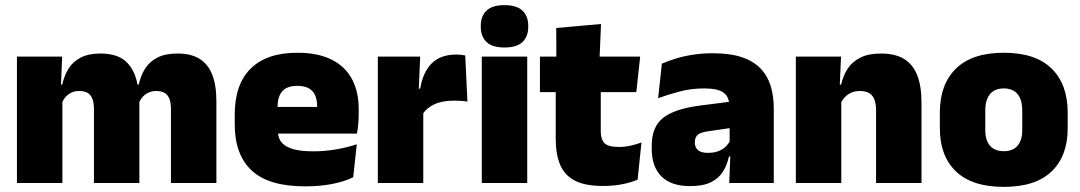

<svg xmlns="http://www.w3.org/2000/svg" viewBox="-20 -713 4208 748"><path d="M823 0H646V-288Q646 -310 640.8 -325.8Q635.5 -341.5 623 -350Q610.5 -358.5 588.5 -358.5Q571 -358.5 557.8 -352Q544.5 -345.5 535.2 -334.8Q526 -324 521 -310.5L505.5 -383.5H520.5Q528 -418 545 -445.2Q562 -472.5 592.8 -488.5Q623.5 -504.5 672 -504.5Q724 -504.5 757.2 -484Q790.5 -463.5 806.8 -422.2Q823 -381 823 -318.5ZM223 0H46V-492.5H222L216.5 -352.5L223 -348ZM523 0H346V-288Q346 -310 340.8 -325.8Q335.5 -341.5 323 -350Q310.5 -358.5 288.5 -358.5Q271 -358.5 257.8 -352Q244.5 -345.5 235.2 -334.8Q226 -324 221 -310.5L194 -383.5H222.5Q230 -418 246.8 -445.2Q263.5 -472.5 294 -488.5Q324.5 -504.5 372 -504.5Q440.5 -504.5 475.2 -469Q510 -433.5 518.5 -366.5Q519.5 -356.5 521.2 -341Q523 -325.5 523 -314Z M1168.5 13Q1027 13 960.8 -48.5Q894.5 -110 894.5 -228.5V-267Q894.5 -384.5 956.8 -446Q1019 -507.5 1138.5 -507.5Q1218 -507.5 1271 -481.2Q1324 -455 1350.8 -405.8Q1377.5 -356.5 1377.5 -287V-271.5Q1377.5 -251.5 1375.8 -230.8Q1374 -210 1370.5 -192.5H1212Q1214 -223 1214.8 -250Q1215.5 -277 1215.5 -298.5Q1215.5 -324.5 1207.5 -342.2Q1199.5 -360 1182.5 -369.2Q1165.5 -378.5 1138.5 -378.5Q1098 -378.5 1079.8 -357.5Q1061.5 -336.5 1061.5 -298V-253.5L1062.5 -234.5V-203.5Q1062.5 -188 1068 -173.5Q1073.5 -159 1088.2 -147.8Q1103 -136.5 1130.2 -130Q1157.5 -123.5 1201 -123.5Q1245.5 -123.5 1288 -130.8Q1330.5 -138 1370 -151L1356 -22.5Q1321.5 -5.5 1273.8 3.8Q1226 13 1168.5 13ZM1335 -192.5H988V-296.5H1335Z M1626.5 -267.5 1575.5 -367.5H1617Q1627 -430 1661 -465.2Q1695 -500.5 1758.5 -500.5Q1768 -500.5 1776.2 -499.5Q1784.5 -498.5 1792.5 -497L1801 -317Q1791 -319 1777.2 -320Q1763.5 -321 1750.5 -321Q1703.5 -321 1672.5 -306.8Q1641.5 -292.5 1626.5 -267.5ZM1629 0H1452V-492.5H1617L1610 -329.5H1629Z M2034 0H1857V-492.5H2034ZM1945.5 -528Q1897 -528 1875 -549.8Q1853 -571.5 1853 -608.5V-612.5Q1853 -649.5 1875 -671.2Q1897 -693 1945.5 -693Q1993.5 -693 2015.8 -671.2Q2038 -649.5 2038 -612.5V-608.5Q2038 -571 2015.8 -549.5Q1993.5 -528 1945.5 -528Z M2328.5 11.5Q2260 11.5 2219.8 -9.2Q2179.5 -30 2162.2 -71Q2145 -112 2145 -172V-436H2320.5V-202Q2320.5 -170 2335 -155.2Q2349.5 -140.5 2392 -140.5Q2415 -140.5 2437.8 -145.8Q2460.5 -151 2479 -158L2464 -13Q2438 -2 2404 4.8Q2370 11.5 2328.5 11.5ZM2459 -354H2083.5V-492.5H2474ZM2315.5 -480.5H2147.5L2147 -604L2321.5 -619.5Z M2994.5 0H2821L2826 -126L2822.5 -130.5V-283.5L2821 -301.5Q2821 -336 2798.8 -352.2Q2776.5 -368.5 2723 -368.5Q2674.5 -368.5 2629.8 -357Q2585 -345.5 2544 -330.5L2558.5 -465Q2583.5 -476 2614 -485.2Q2644.5 -494.5 2680.5 -500Q2716.5 -505.5 2757 -505.5Q2825.5 -505.5 2871.2 -489.8Q2917 -474 2944 -445.2Q2971 -416.5 2982.8 -377Q2994.5 -337.5 2994.5 -290ZM2668.5 12Q2594.5 12 2556.8 -25.8Q2519 -63.5 2519 -133V-145.5Q2519 -219.5 2564.2 -254.5Q2609.5 -289.5 2709 -302L2834.5 -318L2845 -217L2738.5 -201.5Q2709.5 -197.5 2698.2 -187.8Q2687 -178 2687 -159V-157Q2687 -139.5 2698.8 -128.5Q2710.5 -117.5 2738 -117.5Q2761 -117.5 2777.8 -123.8Q2794.5 -130 2805.8 -140.5Q2817 -151 2823.5 -163.5L2848.5 -103.5H2820Q2812.5 -70 2796.2 -44Q2780 -18 2749.5 -3Q2719 12 2668.5 12Z M3570 0H3393V-283Q3393 -306.5 3387.2 -323.5Q3381.5 -340.5 3367.5 -349.5Q3353.5 -358.5 3329.5 -358.5Q3311 -358.5 3296.5 -352Q3282 -345.5 3271.8 -334.8Q3261.5 -324 3255.5 -310.5L3228.5 -383.5H3257Q3264.5 -418 3282.2 -445.2Q3300 -472.5 3331.8 -488.5Q3363.5 -504.5 3413 -504.5Q3467 -504.5 3501.8 -483.5Q3536.5 -462.5 3553.2 -420.2Q3570 -378 3570 -313.5ZM3257.5 0H3080.5V-492.5H3256.5L3251 -366L3257.5 -348Z M3890.5 15Q3767 15 3704.2 -45.2Q3641.5 -105.5 3641.5 -212.5V-275Q3641.5 -384.5 3704.5 -446Q3767.5 -507.5 3890.5 -507.5Q4014 -507.5 4076.8 -446Q4139.5 -384.5 4139.5 -275V-212.5Q4139.5 -105.5 4077 -45.2Q4014.5 15 3890.5 15ZM3890.5 -124Q3926 -124 3944.2 -145.2Q3962.5 -166.5 3962.5 -206V-282Q3962.5 -324.5 3944.2 -346.5Q3926 -368.5 3890.5 -368.5Q3855.5 -368.5 3837 -346.5Q3818.5 -324.5 3818.5 -282V-206Q3818.5 -166.5 3837 -145.2Q3855.5 -124 3890.5 -124Z"/></svg>

Font: Anek Malayalam Medium ExtraBold
Style: Regular
Weight: 800
Version: Version 1.003